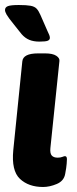

<svg xmlns="http://www.w3.org/2000/svg" viewBox="-22 -738 307 766"><path d="M135 -572Q112 -572 95 -579Q78 -586 64 -602L33 -641Q11 -668 4.5 -679.5Q-2 -691 -2 -698Q-2 -709 9.5 -713.5Q21 -718 53 -718Q84 -718 100 -715Q116 -712 124 -703.5Q132 -695 139 -679L167 -615Q172 -605 174.5 -598.5Q177 -592 177 -587Q177 -579 168.5 -575.5Q160 -572 135 -572ZM150 8Q92 8 57.5 -24.5Q23 -57 31 -139L67 -493Q70 -525 130 -525H158Q188 -525 202.5 -515.5Q217 -506 215 -494L179 -147Q177 -126 184.5 -117.5Q192 -109 208 -109Q219 -109 226.5 -112Q234 -115 237 -115Q245 -115 245 -103Q245 -99 244 -84.5Q243 -70 238 -44Q233 -16 204.5 -4Q176 8 150 8Z"/></svg>

Font: Asap
Style: Bold Italic
Weight: 700
Italic angle: -6°
Designer: Pablo Cosgaya
Foundry: Omnibus-Type
Version: Version 3.001; ttfautohint (v1.8.3)